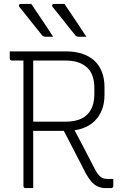

<svg xmlns="http://www.w3.org/2000/svg" viewBox="-20 -963 640 983"><path d="M140 -943Q161 -912 179 -885Q197 -858 215 -831.5Q233 -805 252 -775Q246 -775 239.5 -775Q233 -775 226 -775Q219 -775 212 -775Q206 -775 201.5 -777.5Q197 -780 195 -783Q174 -809 160 -826.5Q146 -844 134.5 -858.5Q123 -873 110 -889.5Q97 -906 79 -928Q75 -933 77.5 -938Q80 -943 86 -943Q96 -943 103.5 -943Q111 -943 120 -943Q129 -943 140 -943ZM310 -943Q331 -912 349 -885Q367 -858 385 -831.5Q403 -805 422 -775Q416 -775 409.5 -775Q403 -775 396 -775Q389 -775 382 -775Q376 -775 371.5 -777.5Q367 -780 365 -783Q344 -809 330 -826.5Q316 -844 304.5 -858.5Q293 -873 280 -889.5Q267 -906 249 -928Q245 -933 247.5 -938Q250 -943 256 -943Q266 -943 273.5 -943Q281 -943 290 -943Q299 -943 310 -943ZM343 -332Q375 -272 406.5 -211.5Q438 -151 469 -91Q483 -66 496.5 -56.5Q510 -47 530 -47Q537 -47 541.5 -47Q546 -47 550 -47H560Q560 -37 560 -29Q560 -21 560 -11Q560 -6 557 -3Q554 0 549 0Q542 0 535 0Q528 0 520 0Q499 0 481 -8Q463 -16 448.5 -32.5Q434 -49 420 -74Q390 -133 359.5 -191.5Q329 -250 299 -308ZM30 -700Q102 -700 174 -700Q246 -700 318 -700Q365 -700 402 -687.5Q439 -675 464 -651.5Q489 -628 502 -594Q515 -560 515 -517V-476Q515 -434 501.5 -400Q488 -366 463 -342Q438 -318 401.5 -305.5Q365 -293 318 -293Q275 -293 231 -293Q187 -293 143 -293L132 -284V-340Q178 -340 223.5 -340Q269 -340 315 -340Q365 -340 397.5 -356Q430 -372 446.5 -403.5Q463 -435 463 -480V-513Q463 -545 454.5 -571.5Q446 -598 428 -615Q410 -633 382.5 -643Q355 -653 315 -653Q269 -653 223.5 -653Q178 -653 132.5 -653Q87 -653 41 -653Q36 -653 33 -656Q30 -659 30 -664Q30 -673 30 -682Q30 -691 30 -700ZM150 0Q140 0 130.5 0Q121 0 111 0Q106 0 103 -3Q100 -6 100 -11Q100 -95 100 -178.5Q100 -262 100 -345.5Q100 -429 100 -512.5Q100 -596 100 -680H162L150 -669Q150 -611 150 -553.5Q150 -496 150 -438Q150 -382 150 -325.5Q150 -269 150 -213Q150 -157 150 -100Q150 -74 150 -49Q150 -24 150 0Z"/></svg>

Font: Recursive Sans Linear Light
Style: Regular
Weight: 300
Version: Version 1.085